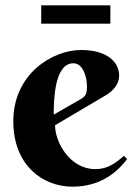

<svg xmlns="http://www.w3.org/2000/svg" viewBox="-20 -695 503 722"><path d="M380 -338C409 -356 428 -381 428 -411C428 -462 382 -507 285 -507C176 -507 30 -416 30 -239C30 -75 139 7 253 7C366 7 428 -57 458 -97L446 -109C415 -82 385 -59 339 -59C242 -59 187 -161 187 -224ZM285 -323 182 -264C182 -320 185 -457 256 -457C293 -457 307 -404 307 -371C307 -341 302 -334 285 -323ZM135 -606H395V-675H135Z"/></svg>

Font: Berkshire Swash
Style: Regular
Weight: 700
Designer: Astigmatic (AOETI)
Foundry: Astigmatic (AOETI)
Version: Version 1.000